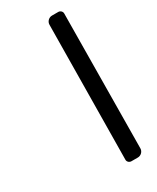

<svg xmlns="http://www.w3.org/2000/svg" viewBox="-175 -720 631 772"><g transform="rotate(-30 140.0 -333.5)"><path d="M251 -27 257 -650C257 -659 249 -667 239 -667H210C196 -667 183 -655 183 -640L176 -17C176 -8 184 0 194 0H224C238 0 251 -12 251 -27Z"/></g></svg>

Font: DIN Rundschrift
Style: MittelKursiv
Weight: 400
Version: Version 1.027